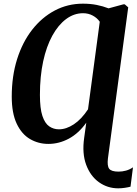

<svg xmlns="http://www.w3.org/2000/svg" viewBox="-20 -773 744 1046"><path d="M624 253Q566 253 519.2 219.8Q472.5 186.5 449.5 124.8Q426.5 63 438.5 -21.5L450 -104.5Q408 -46 354.8 -17.5Q301.5 11 243.5 11Q189 11 143.5 -15.5Q98 -42 71 -99.2Q44 -156.5 44 -247Q44 -358 73.2 -450.8Q102.5 -543.5 155.2 -611Q208 -678.5 278.5 -715.8Q349 -753 431.5 -753Q472.5 -753 506.5 -746.2Q540.5 -739.5 571.5 -727.5L652.5 -749.5H659.5L678.5 -733L568 90Q563 131 575 146.5Q587 162 626 162Q646 162 666.2 156.5Q686.5 151 704.5 138.5L691 244Q678.5 247.5 660 250.2Q641.5 253 624 253ZM301 -68.5Q341 -68.5 382.2 -95.8Q423.5 -123 459.5 -177.5L523.5 -654.5Q509.5 -675 485.5 -688Q461.5 -701 432.5 -701Q383 -701 340.2 -669.2Q297.5 -637.5 265.2 -579Q233 -520.5 215.2 -438.8Q197.5 -357 197.5 -256Q197.5 -182 211 -141.5Q224.5 -101 248 -84.8Q271.5 -68.5 301 -68.5Z"/></svg>

Font: Merriweather 36pt
Style: Bold Italic
Weight: 700
Italic angle: -7.8°
Version: Version 2.101